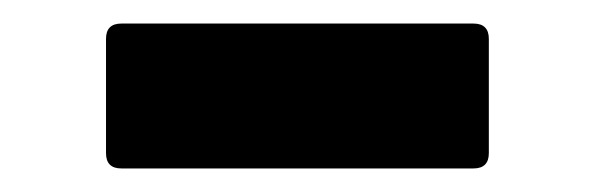

<svg xmlns="http://www.w3.org/2000/svg" viewBox="-20 -407 505 163"><path d="M83 -264Q70 -264 70 -277V-374Q70 -387 83 -387H382Q395 -387 395 -374V-277Q395 -264 382 -264Z"/></svg>

Font: LINE Seed Sans TH App
Style: Bold
Weight: 700
Designer: Dalton Maag Ltd | Thai characters by Cadson Demak Co.,Ltd.
Foundry: Dalton Maag Ltd
Version: Version 1.003